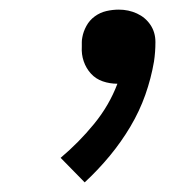

<svg xmlns="http://www.w3.org/2000/svg" viewBox="-20 -800 396 399"><path d="M156 -421 106 -472Q144 -504 175.5 -542.5Q207 -581 224 -626Q208 -626 193.5 -631Q179 -636 169 -647Q159 -658 154 -672.5Q149 -687 150 -703Q150 -708 150 -712.5Q150 -717 151 -722Q153 -734 159.5 -746Q166 -758 177 -766Q188 -774 201 -777Q214 -780 227 -780Q247 -780 264.5 -772Q282 -764 292.5 -748.5Q303 -733 303 -712.5Q303 -692 300 -672Q294 -637 282 -603Q270 -569 251 -537Q232 -505 208 -476Q184 -447 156 -421Z"/></svg>

Font: Iosevka QP
Style: Italic
Weight: 400
Italic angle: -9°
Designer: Belleve Invis
Foundry: Belleve Invis
Version: Version 20.0.0; ttfautohint (v1.8.4)